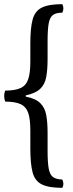

<svg xmlns="http://www.w3.org/2000/svg" viewBox="-22 -770 351 924"><path d="M102 -305Q149 -296 171.5 -274Q194 -252 200.5 -216.5Q207 -181 207 -130V-43Q207 12 212.5 41.5Q218 71 233 82Q248 93 278 94Q288 116 278 134Q213 134 179.5 117.5Q146 101 135 60Q124 19 124 -56V-143Q124 -196 114 -226Q104 -256 77.5 -268.5Q51 -281 3 -281Q-7 -309 3 -334Q51 -334 77.5 -346.5Q104 -359 114 -389.5Q124 -420 124 -472V-561Q124 -635 135 -676Q146 -717 179.5 -733.5Q213 -750 278 -750Q288 -730 278 -709Q248 -709 233 -698Q218 -687 212.5 -658Q207 -629 207 -572V-486Q207 -435 200.5 -399.5Q194 -364 171.5 -342.5Q149 -321 102 -311Z"/></svg>

Font: Alike
Style: Regular
Weight: 400
Designer: Sveta Sebyakina
Foundry: Cyreal (www.cyreal.org)
Version: Version 1.301; ttfautohint (v1.8.4.7-5d5b)